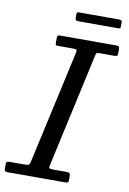

<svg xmlns="http://www.w3.org/2000/svg" viewBox="-136 -944 671 1002"><g transform="rotate(10 199.0 -443.0)"><path d="M-40 -17V-41Q-40 -55 -25 -55H57Q74.5 -55 79.2 -58Q84 -61 87.5 -75.5L220 -674Q223.5 -688.5 219.8 -691.8Q216 -695 197 -695H121Q111.5 -695 109.8 -698Q108 -701 108 -710.5V-732Q108 -743.5 111 -746.8Q114 -750 125 -750H420Q430.5 -750 434.2 -747.2Q438 -744.5 438 -733V-711Q438 -700 434.2 -697.5Q430.5 -695 419 -695H342Q326.5 -695 324.5 -690.2Q322.5 -685.5 320 -673L188.5 -75Q185 -60.5 189.5 -57.8Q194 -55 212 -55H278Q294 -55 297 -50.5Q300 -46 300 -30V-19Q300 -8 297.5 -4Q295 0 284 0H-21Q-32.5 0 -36.2 -3Q-40 -6 -40 -17ZM187.5 -856V-872.5Q187.5 -879.5 189.2 -882.8Q191 -886 197.5 -886H410.5Q420 -886 423.8 -883.2Q427.5 -880.5 427.5 -870.5V-855Q427.5 -847 426 -843.5Q424.5 -840 416.5 -840H205Q195.5 -840 191.5 -842.8Q187.5 -845.5 187.5 -856Z"/></g></svg>

Font: Besley
Style: Italic
Weight: 400
Italic angle: -13°
Designer: Owen Earl
Foundry: indestructible type*
Version: Version 4.000; ttfautohint (v1.8.4.7-5d5b)